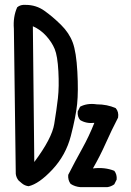

<svg xmlns="http://www.w3.org/2000/svg" viewBox="-20 -776 540 790"><path d="M311.5 -5.9Q288.1 -7.8 270.5 -19.5Q258.8 -35.2 260.7 -56.6Q288.1 -110.4 317.4 -163.1Q346.7 -215.8 368.2 -270.5Q335 -266.6 309.6 -282.2Q297.9 -295.9 299.8 -317.4L309.6 -336.9Q338.9 -352.5 377.9 -346.7Q420.9 -346.7 456.1 -331.1Q469.7 -315.4 465.8 -292Q438.5 -239.3 415 -186.5Q391.6 -133.8 362.3 -83Q411.1 -88.9 450.2 -73.2Q461.9 -58.6 460 -37.1L450.2 -17.6Q436.5 -7.8 420.9 -5.9ZM97.7 -9.8Q82 -11.7 70.3 -21.5L56.6 -33.2Q46.9 -44.9 44.9 -60.5L37.1 -658.2Q33.2 -707 50.8 -746.1Q64.5 -757.8 85.9 -755.9Q128.9 -755.9 163.1 -731.4Q197.3 -707 231 -673.8Q264.6 -640.6 279.3 -601.1Q293.9 -561.5 298.3 -481Q302.7 -400.4 297.4 -348.1Q292 -295.9 271.5 -216.8Q251 -137.7 195.8 -78.6Q140.6 -19.5 97.7 -9.8ZM121.1 -109.4Q193.4 -206.1 203.1 -265.6Q212.9 -325.2 218.3 -372.1Q223.6 -418.9 220.2 -482.4Q216.8 -545.9 205.1 -574.2Q193.4 -602.5 169.9 -628.4Q146.5 -654.3 115.2 -668Z"/></svg>

Font: JasonHandwriting2
Style: Regular
Weight: 400
Version: Version 1.05.10